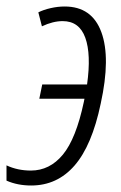

<svg xmlns="http://www.w3.org/2000/svg" viewBox="-47 -561 372 591"><path d="M49 10Q7 10 -27 -5V-52Q7 -36 48 -36Q106 -36 146.5 -85Q187 -134 211 -247Q212 -252 213 -257H74L83 -301H221Q234 -394 215.5 -445Q197 -496 146 -496Q116 -496 82 -480L71 -523Q87 -531 109 -536Q131 -541 152 -541Q236 -541 265 -462Q294 -383 263 -242Q236 -113 182.5 -51.5Q129 10 49 10Z"/></svg>

Font: Noto Sans ExtraCondensed Light
Style: Italic
Weight: 300
Width: 2
Italic angle: -12°
Designer: Monotype Design Team
Foundry: Monotype Imaging Inc.
Version: Version 2.013; ttfautohint (v1.8.4.7-5d5b)